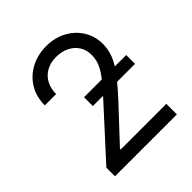

<svg xmlns="http://www.w3.org/2000/svg" viewBox="-200 -871 1006 1006"><g transform="rotate(-45 302.5 -368.5)"><path d="M75.3 0V-63.9L315.3 -326.7Q357.6 -372.9 384.9 -407.1Q412.3 -441.4 425.6 -471.8Q438.9 -502.1 438.9 -535.5Q438.9 -573.9 420.6 -601.9Q402.3 -630 370.7 -645.2Q339.1 -660.5 299.7 -660.5Q257.8 -660.5 226.7 -643.3Q195.7 -626.1 178.8 -595.2Q161.9 -564.3 161.9 -522.7H78.1Q78.1 -586.6 107.6 -634.9Q137.1 -683.2 188 -710.2Q239 -737.2 302.6 -737.2Q366.5 -737.2 415.8 -710.2Q465.2 -683.2 493.3 -637.4Q521.3 -591.6 521.3 -535.5Q521.3 -495.4 506.9 -457.2Q492.5 -419 457.2 -372.3Q421.9 -325.6 359.4 -258.5L196 -83.8V-78.1H534.1V0ZM253.6 -342.3V-407.7H566.1V-342.3Z"/></g></svg>

Font: InterMG
Style: Regular
Weight: 400
Designer: Rasmus Andersson
Foundry: rsms
Version: Version 3.019;December 26, 2023;FontCreator 15.0.0.2955 64-b